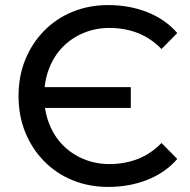

<svg xmlns="http://www.w3.org/2000/svg" viewBox="-20 -728 748 756"><path d="M495 -385V-303H120V-385ZM406 8Q330 8 265.5 -18.5Q201 -45 153.5 -93.5Q106 -142 79.5 -207Q53 -272 53 -350Q53 -428 79.5 -493Q106 -558 153.5 -606.5Q201 -655 265.5 -681.5Q330 -708 406 -708Q490 -708 560.5 -680Q631 -652 678 -598L616 -535Q574 -578 522.5 -598Q471 -618 411 -618Q356 -618 308.5 -598Q261 -578 226.5 -542.5Q192 -507 173 -457.5Q154 -408 154 -350Q154 -292 173 -242.5Q192 -193 226.5 -157.5Q261 -122 308.5 -102Q356 -82 411 -82Q471 -82 522.5 -102Q574 -122 616 -165L678 -102Q631 -48 560.5 -20Q490 8 406 8Z"/></svg>

Font: MOST Montserrat Medium
Style: Regular
Weight: 500
Designer: Julieta Ulanovsky
Foundry: Julieta Ulanovsky
Version: Version 8.000;March 11, 2024;FontCreator 15.0.0.2926 64-bit